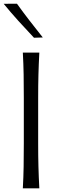

<svg xmlns="http://www.w3.org/2000/svg" viewBox="-27 -1032 334 1052"><path d="M98.1 0Q101.6 -62.5 102.5 -120.1Q103.5 -177.7 103.5 -246.6V-495.6Q103.5 -564.9 102.5 -622.8Q101.6 -680.7 98.1 -743.7H188.5Q185.1 -680.7 183.6 -622.8Q182.1 -564.9 182.1 -495.6V-246.6Q182.1 -177.7 183.6 -120.1Q185.1 -62.5 188.5 0ZM159.2 -825.2Q115.7 -871.1 74 -917.2Q32.2 -963.4 -6.8 -1011.2L65.9 -1011.7Q99.1 -965.3 134.8 -919.2Q170.4 -873 207.5 -826.7Z"/></svg>

Font: Pinar-DS1-FD Regular
Style: Regular
Weight: 400
Designer: Amin Abedi
Version: Version 3.000